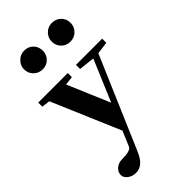

<svg xmlns="http://www.w3.org/2000/svg" viewBox="-286 -783 1095 1095"><g transform="rotate(-45 261.5 -235.5)"><path d="M154.8 -557.6Q123 -557.6 100.8 -579.3Q78.6 -601.1 78.6 -632.8Q78.6 -663.6 101.3 -686Q124 -708.5 154.8 -708.5Q187 -708.5 208.5 -687Q230 -665.5 230 -632.8Q230 -601.1 208.5 -579.3Q187 -557.6 154.8 -557.6ZM377.4 -557.6Q345.7 -557.6 324 -579.3Q302.2 -601.1 302.2 -632.8Q302.2 -664.1 324.2 -686.3Q346.2 -708.5 377.4 -708.5Q410.6 -708.5 432.4 -687Q454.1 -665.5 454.1 -632.8Q454.1 -601.1 431.9 -579.3Q409.7 -557.6 377.4 -557.6ZM113.8 236.3Q85 236.3 63.7 220.5Q42.5 204.6 42.5 182.6Q42.5 159.2 62.7 141.8Q83 124.5 113.8 124.5Q180.2 124.5 189.9 102.1L228.5 10.7L51.8 -402.8L2 -408.7V-441.9H240.2V-408.7L187 -402.8L295.9 -147L401.9 -397.9L306.2 -408.7V-441.9H517.6V-408.7L443.4 -398.4L204.1 158.7Q170.9 236.3 113.8 236.3Z"/></g></svg>

Font: Elstob 10pt
Style: Bold
Weight: 700
Designer: Peter S. Baker
Version: Version 1.015